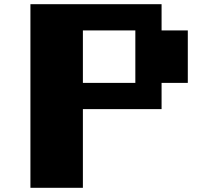

<svg xmlns="http://www.w3.org/2000/svg" viewBox="-20 -895 1040 915"><path d="M125 -875H750V-750H875V-500H750V-375H375V0H125ZM375 -750V-500H625V-750Z"/></svg>

Font: Dogica Pixel
Style: Bold
Weight: 700
Designer: Roberto Mocci
Version: Version 001.000